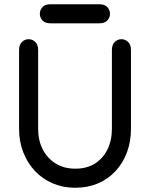

<svg xmlns="http://www.w3.org/2000/svg" viewBox="-20 -876 708 906"><path d="M160 -640Q160 -665 146.5 -678Q133 -691 115 -691Q97 -691 83.5 -678Q70 -665 70 -640Q70 -622 70 -597Q70 -572 70 -546.5Q70 -521 70 -504Q70 -468 70 -434.5Q70 -401 70 -361.5Q70 -322 70 -268Q70 -208 90 -157Q110 -106 145.5 -68.5Q181 -31 229.5 -10.5Q278 10 335 10Q394 10 442 -10.5Q490 -31 525 -68.5Q560 -106 579 -157Q598 -208 598 -268Q598 -322 598 -361.5Q598 -401 598 -434.5Q598 -468 598 -504Q598 -524 598 -548Q598 -572 598 -596Q598 -620 598 -640Q598 -665 584.5 -678Q571 -691 553 -691Q535 -691 521.5 -678Q508 -665 508 -640Q508 -622 508 -597Q508 -572 508 -546.5Q508 -521 508 -504Q508 -450 508 -410.5Q508 -371 508 -337.5Q508 -304 508 -268Q508 -213 487 -170.5Q466 -128 427.5 -104Q389 -80 335 -80Q283 -80 243.5 -104Q204 -128 182 -170.5Q160 -213 160 -268Q160 -304 160 -337.5Q160 -371 160 -410.5Q160 -450 160 -504Q160 -524 160 -548Q160 -572 160 -596Q160 -620 160 -640ZM448 -766Q474 -766 486.5 -779.5Q499 -793 499 -811Q499 -829 486.5 -842.5Q474 -856 448 -856Q426 -856 397.5 -856Q369 -856 337 -856Q305 -856 274.5 -856Q244 -856 218 -856Q193 -856 180.5 -842.5Q168 -829 168 -811Q168 -793 180.5 -779.5Q193 -766 218 -766Q240 -766 269.5 -766Q299 -766 331.5 -766Q364 -766 394.5 -766Q425 -766 448 -766Z"/></svg>

Font: Tilt Neon
Style: Regular
Weight: 400
Designer: Andy Clymer
Foundry: Andy Clymer
Version: Version 1.000